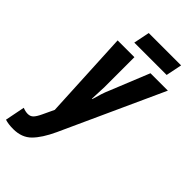

<svg xmlns="http://www.w3.org/2000/svg" viewBox="-352 -787 1108 1108"><g transform="rotate(45 202.0 -232.5)"><path d="M-69 231 -45 110Q-23 119 -4 119Q17 119 30 105.5Q43 92 57 62L90 -8L63 -548H200V-305Q198 -235 196 -205H199Q218 -273 232 -304L331 -548H473L189 75Q151 157 109.5 198.5Q68 240 -1 240Q-42 240 -69 231ZM160 -705H424L404 -607H140Z"/></g></svg>

Font: Noto Sans Display Ex Bold Cond
Style: Italic
Weight: 800
Width: 3
Italic angle: -12°
Designer: Monotype Design team
Foundry: Monotype Imaging Inc.
Version: Version 1.000